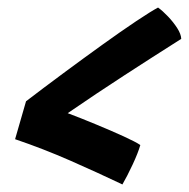

<svg xmlns="http://www.w3.org/2000/svg" viewBox="-20 -584 500 509"><path d="M399 -564Q411.5 -555 425.5 -540.2Q439.5 -525.5 449.8 -509.5Q460 -493.5 460.5 -481Q378.5 -429 308 -383.2Q237.5 -337.5 159.5 -284Q194 -271 234.5 -254.2Q275 -237.5 307.8 -222.5Q340.5 -207.5 352 -199.5Q346 -178.5 331.5 -147.5Q317 -116.5 304.5 -95Q238.5 -126.5 166.8 -158Q95 -189.5 20 -215L49 -315.5Q94 -350 147 -389.2Q200 -428.5 250.8 -465Q301.5 -501.5 341.2 -528Q381 -554.5 399 -564Z"/></svg>

Font: Grandstander SemiBold
Style: Italic
Weight: 600
Italic angle: -15°
Designer: Tyler Finck
Foundry: Etcetera Type Co
Version: Version 1.200; ttfautohint (v1.8.3)